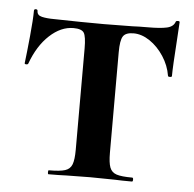

<svg xmlns="http://www.w3.org/2000/svg" viewBox="-42 -540 587 582"><g transform="rotate(5 251.0 -248.5)"><path d="M36 -329Q35 -326 30 -326Q25 -326 25 -329Q29 -361 34 -412.5Q39 -464 39 -490Q39 -495 44.5 -495Q50 -495 50 -490Q50 -477 65 -473.5Q80 -470 103 -470Q189 -468 254 -468L341 -469Q358 -470 387 -470Q426 -470 445.5 -474.5Q465 -479 470 -494Q471 -497 476.5 -497Q482 -497 482 -494L479 -444Q473 -356 473 -329Q473 -326 467 -326Q461 -326 461 -329Q456 -360 438 -387.5Q420 -415 395.5 -431.5Q371 -448 346 -448Q322 -448 314 -435.5Q306 -423 306 -387V-81Q306 -51 311.5 -36.5Q317 -22 332 -17Q347 -12 380 -12Q383 -12 383 -6Q383 0 380 0Q347 0 328 -1L253 -2L180 -1Q161 0 126 0Q124 0 124 -6Q124 -12 126 -12Q160 -12 175.5 -17Q191 -22 196.5 -36.5Q202 -51 202 -81V-389Q202 -426 195 -437Q188 -448 163 -448Q125 -448 90.5 -416Q56 -384 36 -329Z"/></g></svg>

Font: Cormorant Unicase
Style: Bold
Weight: 700
Designer: Christian Thalmann (Catharsis Fonts)
Foundry: Catharsis Fonts
Version: Version 4.000